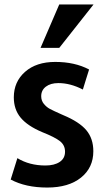

<svg xmlns="http://www.w3.org/2000/svg" viewBox="-20 -825 492 862"><path d="M399 -146Q399 -72 343.5 -27.5Q288 17 192 17Q95 17 28 -19L58 -115Q112 -82 184 -82Q224 -82 248 -98Q272 -114 272 -144Q272 -173 249.5 -191Q227 -209 169 -232Q103 -260 72.5 -297Q42 -334 42 -388Q42 -458 92.5 -502.5Q143 -547 228 -547Q316 -547 380 -513Q376 -500 366.5 -470Q357 -440 352 -423Q296 -452 242 -452Q207 -452 186 -436Q165 -420 165 -393Q165 -373 177 -358.5Q189 -344 204 -336Q219 -328 255 -312Q261 -309 264 -308Q336 -278 367.5 -240.5Q399 -203 399 -146ZM246 -610H162L246 -805H400Z"/></svg>

Font: Repo
Style: DemiBold
Weight: 600
Designer: Stefan Peev
Foundry: Context Ltd
Version: Version 001.000